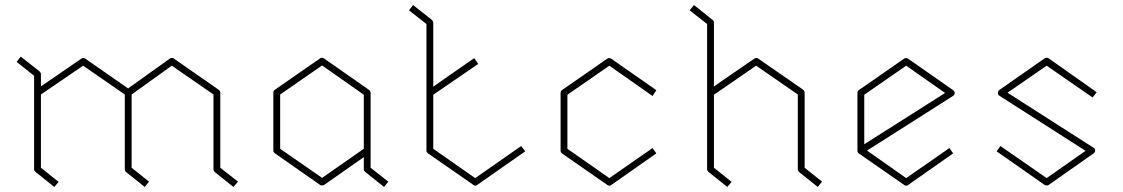

<svg xmlns="http://www.w3.org/2000/svg" viewBox="-20 -782 4447 760"><path d="M852 -416V-118L922 -63L904 -42L830 -101Q825 -106 825 -111V-408L660 -522L501 -408V-118L570 -63L553 -42L479 -101Q474 -106 474 -111V-408L309 -522L142 -408V-118L212 -62L195 -42L121 -101Q115 -107 115 -111V-482L46 -537L62 -558L137 -499Q142 -494 142 -488V-440L302 -550Q310 -555 316 -551L487 -432L652 -550Q660 -555 667 -551L845 -427Q852 -422 852 -416Z M1447 -414V-118L1517 -63L1500 -42L1425 -102Q1420 -107 1420 -111V-160L1263 -50Q1261 -48 1255 -48Q1249 -48 1247 -50L1067 -176Q1062 -180 1062 -187V-415Q1062 -422 1067 -426L1247 -551Q1254 -556 1262 -551L1441 -426Q1447 -422 1447 -414ZM1420 -193V-407L1255 -523L1089 -408V-193L1255 -78Z M1861 -77 2043 -204 2059 -183 1869 -50Q1866 -47 1861 -47Q1857 -47 1854 -50L1674 -175Q1668 -180 1668 -186V-687L1599 -741L1615 -762L1690 -703Q1695 -698 1695 -692V-439L1857 -552L1873 -529L1695 -407V-193Z M2563 -402 2392 -522 2226 -407V-193L2392 -77L2563 -196L2578 -175L2400 -50Q2397 -47 2392 -47Q2387 -47 2384 -50L2204 -175Q2199 -179 2199 -186V-414Q2199 -421 2204 -425L2384 -550Q2391 -554 2399 -550L2578 -425Z M3165 -416V-118L3234 -63L3217 -42L3143 -101Q3138 -106 3138 -111V-408L2973 -522L2806 -407V-118L2876 -62L2859 -42L2785 -101Q2779 -107 2779 -111V-687L2710 -741L2727 -762L2801 -703Q2806 -698 2806 -692V-440L2966 -550Q2974 -555 2980 -551L3159 -427Q3165 -422 3165 -416Z M3753 -425Q3759 -420 3759 -414Q3759 -406 3752 -402L3412 -186L3567 -77L3738 -196L3753 -175L3575 -50Q3572 -47 3567 -47Q3562 -47 3559 -50L3379 -175Q3374 -179 3374 -186V-414Q3374 -421 3379 -425L3559 -550Q3566 -554 3574 -550ZM3401 -211 3721 -414 3567 -522 3401 -407Z M4305 -396 4123 -522 3968 -415 4309 -197Q4315 -194 4315 -186Q4315 -180 4309 -175L4131 -50Q4129 -48 4123 -48Q4117 -48 4115 -50L3925 -183L3940 -204L4123 -77L4277 -185L3936 -403Q3930 -406 3930 -414Q3930 -422 3936 -426L4115 -551Q4123 -556 4131 -551L4321 -417Z"/></svg>

Font: Envoyer
Style: Regular
Weight: 400
Version: Version 0.1